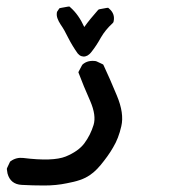

<svg xmlns="http://www.w3.org/2000/svg" viewBox="-20 -242 540 585"><path d="M183.6 316.4Q151.4 323.2 114.7 323.2Q78.6 323.2 45.9 321.3Q11.7 319.3 2.9 286.6Q1.5 280.3 1 274.4V271.5L2 269L9.8 252.4L10.7 250.5L12.7 249Q29.8 236.8 50.8 239.3Q141.1 250.5 180.2 234.9Q219.2 218.8 237.3 194.3Q246.6 181.6 253.4 168Q260.3 154.3 265.1 138.7Q273.9 109.9 254.9 65.9Q233.9 18.6 220.2 -18.1L218.8 -22L220.7 -25.9L229.5 -42.5L230.5 -43.9L231.4 -45.4Q239.7 -52.7 250.2 -55.2Q260.7 -57.6 272.5 -55.7L273.4 -55.2L274.9 -54.7L291.5 -46.9L294.4 -45.4L295.9 -42.5Q314.5 -2.9 335.9 48.8Q358.9 103.5 349.6 142.6Q341.3 179.7 324.7 207Q316.9 220.7 307.4 233.9Q297.9 247.1 287.1 260.3Q265.1 287.1 240.7 299.3Q232.9 303.2 223.6 306.4Q214.4 309.6 204.3 312Q194.3 314.5 183.6 316.4ZM216.8 -79.1Q200.7 -101.6 188 -126.5Q182.1 -138.7 176.3 -148.9Q170.4 -159.2 164.6 -167.5Q158.2 -177.2 155 -186.3Q151.9 -195.3 153.3 -203.6L153.8 -206.1L154.8 -207.5L158.7 -213.4L161.1 -216.8L165 -217.8L186.5 -221.7L191.4 -222.2L194.8 -219.2Q219.7 -197.3 236.8 -159.7Q253.9 -183.6 277.8 -210.4L280.3 -212.9L283.2 -213.9L304.7 -217.8L309.6 -218.3L313 -215.3Q331.1 -199.7 326.2 -176.8L325.2 -173.8L323.2 -171.4Q312 -161.1 303.2 -150.4Q294.4 -139.6 287.6 -127.9Q273.9 -103 258.8 -84Q255.4 -79.6 252 -76.7Q246.6 -71.8 240.2 -70.3Q233.9 -68.8 227.8 -71Q221.7 -73.2 217.3 -78.6Z"/></svg>

Font: NaikaiFont
Style: Bold
Weight: 700
Version: Version 1.89